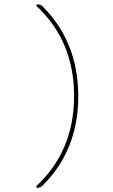

<svg xmlns="http://www.w3.org/2000/svg" viewBox="-20 -790 540 920"><path d="M155.3 100.6Q335 -67.4 335 -330.1Q335 -592.8 155.3 -760.7Q152.3 -762.7 154.8 -766.1Q157.2 -769.5 160.2 -769.5Q173.8 -769.5 184.6 -758.8Q354.5 -588.9 355 -330.1Q355.5 -71.3 184.6 98.6Q173.8 109.4 160.2 110.4Q156.2 110.4 154.3 106.4Q152.3 102.5 155.3 100.6Z"/></svg>

Font: Rounded-X Mgen+ 1m thin
Style: Regular
Weight: 100
Designer: [Source Han Sans]
Ryoko NISHIZUKA  (kana & ideographs); Paul D. Hunt (Latin, Greek & Cyrillic); Wenlong ZHANG  (bopomofo
Version: Version 1.059.20150602